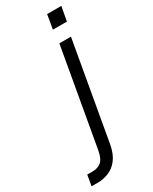

<svg xmlns="http://www.w3.org/2000/svg" viewBox="-271 -697 718 903"><g transform="rotate(-30 88.5 -245.0)"><path d="M162 -648H239L225 -571H149ZM-52 100H-21Q4 100 23 85.5Q42 71 50 27L143 -500H206L112 33Q103 80 81.5 107.5Q60 135 31 146.5Q2 158 -28 158H-62Z"/></g></svg>

Font: Overused Grotesk Book
Style: Italic
Weight: 350
Italic angle: -10°
Version: Version 0.003